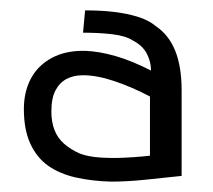

<svg xmlns="http://www.w3.org/2000/svg" viewBox="-20 -729 410 370"><path d="M330 -390Q330 -407 330 -423.5Q330 -440 330 -456.5Q330 -473 330 -489.5Q330 -506 330 -522.5Q330 -539 330 -555Q330 -601 317.5 -631.5Q305 -662 281 -678Q267 -690 246 -696.5Q225 -703 200 -706Q175 -709 144 -709L140 -666Q171 -666 196.5 -663Q222 -660 236 -651Q255 -641 263 -625.5Q271 -610 271 -593Q234 -612 202.5 -621Q171 -630 145 -631Q107 -632 80 -617.5Q53 -603 39.5 -577.5Q26 -552 26 -519Q26 -479 38.5 -452Q51 -425 73 -409.5Q95 -394 126 -387Q157 -380 194 -379Q224 -379 258.5 -382.5Q293 -386 330 -390ZM269 -543V-429Q269 -429 254.5 -427.5Q240 -426 217.5 -425Q195 -424 172.5 -425.5Q150 -427 134 -433Q116 -441 103.5 -452Q91 -463 85 -478.5Q79 -494 79 -514Q79 -540 87 -555Q95 -570 108.5 -577Q122 -584 140 -584Q167 -584 201 -572.5Q235 -561 269 -543Z"/></svg>

Font: AdventPro_ExpandedRegular
Style: ExpandedRegular
Weight: 400
Width: 7
Designer: VivaRado, Andreas Kalpakidis
Foundry: VivaRado, Andreas Kalpakidis
Version: Version 3.000